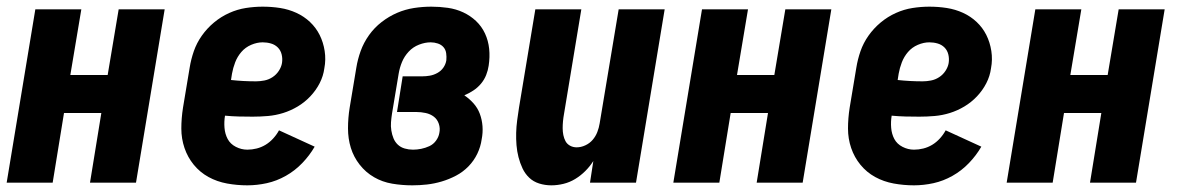

<svg xmlns="http://www.w3.org/2000/svg" viewBox="-20 -548 3540 576"><path d="M0 0 86 -520H224L191 -323H303L336 -520H474L388 0H250L284 -209H172L138 0Z M722 8Q691 8 661 2.5Q631 -3 605.5 -17Q580 -31 561.5 -53.5Q543 -76 533.5 -104Q524 -132 524 -162.5Q524 -193 529 -225L549 -345Q553 -370 561.5 -394.5Q570 -419 585.5 -441Q601 -463 622 -480.5Q643 -498 667.5 -509Q692 -520 717.5 -524Q743 -528 768 -528Q795 -528 820.5 -524Q846 -520 869 -509.5Q892 -499 910 -482Q928 -465 939 -443Q950 -421 954 -395Q958 -369 953 -343Q950 -320 939 -298.5Q928 -277 911 -259Q894 -241 873 -228.5Q852 -216 829.5 -209Q807 -202 784 -200Q761 -198 738 -198Q717 -198 696.5 -198.5Q676 -199 655 -201Q652 -183 653.5 -164.5Q655 -146 663 -131Q671 -116 687.5 -107.5Q704 -99 722 -99Q736 -99 750 -102.5Q764 -106 776.5 -113.5Q789 -121 799.5 -132.5Q810 -144 817 -157L924 -108Q909 -82 887 -59Q865 -36 837.5 -20.5Q810 -5 780.5 1.5Q751 8 722 8ZM748 -304Q760 -304 773 -306.5Q786 -309 797.5 -316.5Q809 -324 816.5 -335.5Q824 -347 826 -359Q828 -372 825 -384.5Q822 -397 813.5 -405.5Q805 -414 793 -417.5Q781 -421 768 -421Q751 -421 733.5 -413.5Q716 -406 704 -392Q692 -378 685.5 -361Q679 -344 676 -327L673 -308Q691 -306 710 -305Q729 -304 748 -304Z M1217 8Q1186 8 1156.5 3Q1127 -2 1102 -16.5Q1077 -31 1059 -54Q1041 -77 1032.5 -104.5Q1024 -132 1024 -163Q1024 -194 1029 -225L1049 -345Q1053 -370 1062 -395Q1071 -420 1087 -442.5Q1103 -465 1125 -482Q1147 -499 1171.5 -509.5Q1196 -520 1222 -524Q1248 -528 1274 -528Q1299 -528 1323.5 -524.5Q1348 -521 1369.5 -511Q1391 -501 1408 -485Q1425 -469 1435 -447.5Q1445 -426 1447.5 -401.5Q1450 -377 1446 -351Q1444 -337 1438.5 -323Q1433 -309 1423 -297Q1413 -285 1400 -276.5Q1387 -268 1373 -262Q1388 -252 1400.5 -238Q1413 -224 1419.5 -206.5Q1426 -189 1427.5 -169.5Q1429 -150 1425 -130Q1422 -108 1412 -87Q1402 -66 1385.5 -49Q1369 -32 1348 -21Q1327 -10 1305 -3.5Q1283 3 1261 5.5Q1239 8 1217 8ZM1219 -99Q1231 -99 1243.5 -101.5Q1256 -104 1268 -109.5Q1280 -115 1288 -126Q1296 -137 1298 -149Q1301 -163 1296.5 -176.5Q1292 -190 1281.5 -198Q1271 -206 1257 -209Q1243 -212 1229 -212H1171L1188 -319H1247Q1258 -319 1269.5 -321Q1281 -323 1292 -329Q1303 -335 1310 -345Q1317 -355 1319 -367Q1320 -378 1318.5 -388.5Q1317 -399 1310.5 -406.5Q1304 -414 1293.5 -417.5Q1283 -421 1272 -421Q1255 -421 1237 -414Q1219 -407 1206 -393Q1193 -379 1186 -362Q1179 -345 1176 -327L1156 -207Q1154 -194 1153 -181.5Q1152 -169 1154 -156.5Q1156 -144 1160.5 -133Q1165 -122 1173.5 -114Q1182 -106 1194 -102.5Q1206 -99 1219 -99Z M1634 8Q1615 8 1597.5 2.5Q1580 -3 1567.5 -15Q1555 -27 1547.5 -43Q1540 -59 1535.5 -76.5Q1531 -94 1529.5 -112.5Q1528 -131 1528.5 -149.5Q1529 -168 1531.5 -187Q1534 -206 1537 -225L1586 -520H1724L1672 -206Q1670 -195 1669 -184.5Q1668 -174 1668 -163.5Q1668 -153 1670 -143Q1672 -133 1676.5 -124.5Q1681 -116 1690 -111Q1699 -106 1710 -106Q1723 -106 1736 -112Q1749 -118 1758 -128.5Q1767 -139 1772 -152Q1777 -165 1779 -178L1836 -520H1974L1888 0H1750L1760 -65Q1750 -49 1736 -35Q1722 -21 1705.5 -11Q1689 -1 1670.5 3.5Q1652 8 1634 8Z M2000 0 2086 -520H2224L2191 -323H2303L2336 -520H2474L2388 0H2250L2284 -209H2172L2138 0Z M2722 8Q2691 8 2661 2.5Q2631 -3 2605.5 -17Q2580 -31 2561.5 -53.5Q2543 -76 2533.5 -104Q2524 -132 2524 -162.5Q2524 -193 2529 -225L2549 -345Q2553 -370 2561.5 -394.5Q2570 -419 2585.5 -441Q2601 -463 2622 -480.5Q2643 -498 2667.5 -509Q2692 -520 2717.5 -524Q2743 -528 2768 -528Q2795 -528 2820.5 -524Q2846 -520 2869 -509.5Q2892 -499 2910 -482Q2928 -465 2939 -443Q2950 -421 2954 -395Q2958 -369 2953 -343Q2950 -320 2939 -298.5Q2928 -277 2911 -259Q2894 -241 2873 -228.5Q2852 -216 2829.5 -209Q2807 -202 2784 -200Q2761 -198 2738 -198Q2717 -198 2696.5 -198.5Q2676 -199 2655 -201Q2652 -183 2653.5 -164.5Q2655 -146 2663 -131Q2671 -116 2687.5 -107.5Q2704 -99 2722 -99Q2736 -99 2750 -102.5Q2764 -106 2776.5 -113.5Q2789 -121 2799.5 -132.5Q2810 -144 2817 -157L2924 -108Q2909 -82 2887 -59Q2865 -36 2837.5 -20.5Q2810 -5 2780.5 1.5Q2751 8 2722 8ZM2748 -304Q2760 -304 2773 -306.5Q2786 -309 2797.5 -316.5Q2809 -324 2816.5 -335.5Q2824 -347 2826 -359Q2828 -372 2825 -384.5Q2822 -397 2813.5 -405.5Q2805 -414 2793 -417.5Q2781 -421 2768 -421Q2751 -421 2733.5 -413.5Q2716 -406 2704 -392Q2692 -378 2685.5 -361Q2679 -344 2676 -327L2673 -308Q2691 -306 2710 -305Q2729 -304 2748 -304Z M3000 0 3086 -520H3224L3191 -323H3303L3336 -520H3474L3388 0H3250L3284 -209H3172L3138 0Z"/></svg>

Font: Iosevka SS04 Heavy
Style: Italic
Weight: 900
Italic angle: -9°
Monospace: yes
Designer: Belleve Invis
Foundry: Belleve Invis
Version: Version 19.0.0; ttfautohint (v1.8.4)